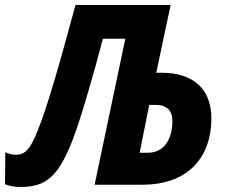

<svg xmlns="http://www.w3.org/2000/svg" viewBox="-60 -734 895 763"><path d="M22 9C123 9 171 -33 226 -171C255 -243 310 -430 349 -580H438L316 0H506C693 0 780 -115 780 -263C780 -375 715 -445 580 -445H561L618 -714H240C173 -466 126 -304 91 -218C58 -132 33 -119 4 -119C-10 -119 -23 -122 -39 -129L-40 -2C-22 6 0 9 22 9ZM495 -127 533 -317H559C603 -317 625 -295 625 -253C625 -182 593 -127 527 -127Z"/></svg>

Font: Noto Sans Display SemiCondensed Extra
Style: Italic
Weight: 800
Width: 4
Italic angle: -12°
Designer: Monotype Design Team
Foundry: Monotype Imaging Inc.
Version: Version 1.900